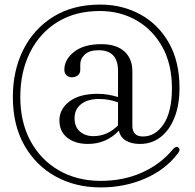

<svg xmlns="http://www.w3.org/2000/svg" viewBox="-20 -698 848 837"><path d="M603 -103Q657.5 -103 693.5 -157.2Q729.5 -211.5 729.5 -314Q729.5 -418 687.8 -493.2Q646 -568.5 575 -609.2Q504 -650 415.5 -650Q308 -650 230.2 -601.8Q152.5 -553.5 110.5 -468.8Q68.5 -384 68.5 -275Q68.5 -165 113.2 -82.8Q158 -0.5 237.2 45Q316.5 90.5 419.5 90.5Q517.5 90.5 598.5 54.5Q679.5 18.5 735 -48.5Q748.5 -63.5 758.5 -54Q768.5 -45 755 -29Q702 41.5 613 80.2Q524 119 419 119Q309 119 222.5 71.2Q136 23.5 86 -64.8Q36 -153 36 -275Q36 -390 81.5 -481Q127 -572 212.2 -625Q297.5 -678 417 -678Q513.5 -678 592 -635Q670.5 -592 716.5 -510.8Q762.5 -429.5 762.5 -314.5Q762.5 -241.5 741.2 -186.8Q720 -132 681.2 -101.2Q642.5 -70.5 590 -70.5Q553 -70.5 528.8 -85Q504.5 -99.5 498.5 -128.5Q443 -70.5 363.5 -70.5Q308 -70.5 273.5 -97.5Q239 -124.5 239 -173Q239 -222.5 282.8 -255.8Q326.5 -289 405 -289Q430.5 -289 453 -285Q475.5 -281 494.5 -275V-389Q494.5 -479 410 -479Q369.5 -479 349.8 -460.5Q330 -442 330 -418.5V-394Q330 -378 319.2 -369.5Q308.5 -361 293.5 -361Q279.5 -361 270 -369.8Q260.5 -378.5 260.5 -394.5Q260.5 -438.5 303 -472Q345.5 -505.5 421.5 -505.5Q487 -505.5 522 -474Q557 -442.5 557 -388V-150Q557 -103 603 -103ZM305 -182.5Q305 -145 328.2 -124.8Q351.5 -104.5 386.5 -104.5Q448.5 -104.5 494.5 -151.5V-252Q476 -258.5 455.5 -262.5Q435 -266.5 411.5 -266.5Q362 -266.5 333.5 -244Q305 -221.5 305 -182.5Z"/></svg>

Font: Fraunces 72pt Soft Light
Style: Regular
Weight: 300
Version: Version 1.000;[b76b70a41]